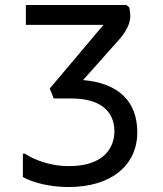

<svg xmlns="http://www.w3.org/2000/svg" viewBox="-20 -740 656 772"><path d="M314 -418 460 -582C486 -612 504 -644 504 -676C504 -684 502 -700 500 -710L488 -720H84V-640H396L180 -384L196 -344H268C384 -344 440 -292 440 -212C440 -152 404 -72 256 -72C184 -72 120 -96 80 -122H72V-28C116 -4 184 12 256 12C428 12 532 -76 532 -208C532 -332 457 -406 314 -418Z"/></svg>

Font: Kufam Arabic Latin Roman Normal
Style: Regular
Weight: 400
Designer: Wael Morcos & Artur Schmal
Version: Version 1.200;PS 001.200;hotconv 1.0.88;makeotf.lib2.5.64775